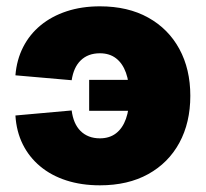

<svg xmlns="http://www.w3.org/2000/svg" viewBox="-20 -564 637 595"><path d="M289.6 10.3Q232.4 10.3 185.5 -4.9Q138.7 -20 104.5 -48.6Q70.3 -77.1 50.5 -116.9Q30.8 -156.7 27.8 -206.1L202.1 -221.7Q204.6 -201.7 211.4 -185.5Q218.3 -169.4 229.5 -158.2Q240.7 -147 255.9 -141.1Q271 -135.3 289.6 -135.3Q319.3 -135.3 339.6 -150.9Q359.9 -166.5 370.4 -196Q380.9 -225.6 380.9 -267.6Q380.9 -309.1 370.4 -338.4Q359.9 -367.7 339.6 -383.3Q319.3 -398.9 289.6 -398.9Q271 -398.9 256.1 -393.3Q241.2 -387.7 230 -376.7Q218.8 -365.7 211.9 -350.3Q205.1 -335 202.1 -315.4L27.8 -330.6Q31.7 -378.9 51.8 -418.2Q71.8 -457.5 106 -485.6Q140.1 -513.7 186.8 -529.1Q233.4 -544.4 289.6 -544.4Q376.5 -544.4 439.2 -509.5Q502 -474.6 535.9 -412.1Q569.8 -349.6 569.8 -267.1Q569.8 -184.1 535.9 -121.6Q502 -59.1 439.2 -24.4Q376.5 10.3 289.6 10.3ZM383.8 -220.7H256.3V-316.4H383.8Z"/></svg>

Font: Inter 20pt Black
Style: Regular
Weight: 900
Version: Version 4.001;git-66647c0bb